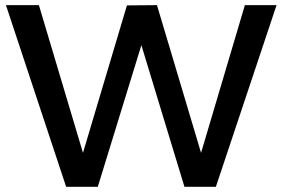

<svg xmlns="http://www.w3.org/2000/svg" viewBox="-20 -720 1086 740"><path d="M2.9 -700.2H129.9L299.8 -130.9L469.2 -699.2L585 -700.2L754.9 -130.9L923.8 -700.2H1045.9L812 0H690.9L524.9 -545.9L356.9 0H234.9Z"/></svg>

Font: Trueno
Style: Rg
Weight: 400
Designer: Julieta Ulanovsky
Foundry: Julieta Ulanovsky
Version: Version 3.001b